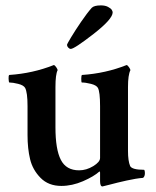

<svg xmlns="http://www.w3.org/2000/svg" viewBox="-20 -670 566 698"><path d="M346.7 -650.4Q362.3 -650.4 372.6 -645Q382.8 -639.6 386.2 -634.3Q389.6 -628.9 389.6 -625Q389.6 -600.6 319.8 -546.4Q250 -492.2 237.3 -492.2Q232.4 -492.2 228 -497.1Q223.6 -502 223.6 -506.8Q223.6 -509.8 238.3 -534.2Q252.9 -558.6 274.9 -590.8Q296.9 -623 313.5 -641.6Q322.3 -650.4 346.7 -650.4ZM343.8 -284.2Q343.8 -335.9 335.9 -350.6Q330.1 -360.4 310.5 -365.2Q291 -370.1 277.3 -370.1Q275.4 -371.1 275.4 -383.8Q275.4 -396.5 278.3 -397.5Q364.3 -403.3 440.4 -433.6Q444.3 -432.6 449.2 -425.3Q454.1 -418 454.1 -415Q445.3 -397.5 445.3 -353.5V-299.8V-121.1Q445.3 -85 453.1 -66.4Q460 -52.7 503.9 -52.7Q506.8 -49.8 506.8 -41Q506.8 -28.3 500 -23.4Q475.6 -21.5 440.4 -13.7Q405.3 -5.9 379.9 1Q354.5 7.8 352.5 7.8Q343.8 7.8 343.8 -11.7V-43Q342.8 -46.9 341.8 -46.9Q321.3 -28.3 281.7 -11.2Q242.2 5.9 203.1 5.9Q156.2 5.9 127.4 -23.4Q98.6 -52.7 89.4 -91.3Q80.1 -129.9 80.1 -178.7V-284.2Q80.1 -334 71.3 -350.6Q65.4 -360.4 45.9 -365.2Q26.4 -370.1 13.7 -370.1Q11.7 -372.1 11.2 -383.8Q10.7 -395.5 13.7 -397.5Q99.6 -403.3 175.8 -433.6Q179.7 -432.6 184.6 -425.3Q189.5 -418 189.5 -415Q181.6 -399.4 181.6 -353.5V-300.8V-207Q181.6 -127 201.2 -88.9Q220.7 -50.8 267.6 -50.8Q293.9 -50.8 318.8 -65.9Q343.8 -81.1 343.8 -95.7Z"/></svg>

Font: Crimson
Style: Semibold
Weight: 600
Version: Version 0.8